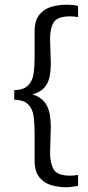

<svg xmlns="http://www.w3.org/2000/svg" viewBox="-20 -738 370 810"><path d="M309.3 46Q309.3 46 291.3 49Q273.3 52 259.3 52Q228.7 52 197.8 43.6Q167 35.2 146.5 10.6Q126 -14 126 -62Q126 -88 126 -120.5Q126 -153 126 -178Q126 -215 122 -246.2Q118 -277.3 100 -296.5Q82 -315.7 40 -317.7V-357.3Q81 -359.3 99 -378Q117 -396.7 121.5 -426.3Q126 -456 126 -490Q126 -520 126 -546.5Q126 -573 126 -604Q126 -652 146.5 -676.6Q167 -701.2 197.8 -709.6Q228.7 -718 259.3 -718Q274.3 -718 288.3 -716.5Q302.3 -715 309.3 -713V-666Q293.3 -669 276.3 -669Q221.3 -669 206.3 -643.5Q191.3 -618 191.3 -576L194.3 -471Q194.3 -441 189.3 -414.5Q184.2 -388 167.3 -368.5Q150.4 -349 116.7 -340Q151.4 -329 167.8 -307.5Q184.2 -286 189.3 -258.5Q194.3 -231 194.3 -200L191.3 -93Q191.3 -50 206.3 -23.5Q221.3 3 276.3 3Q291.3 3 309.3 0Z"/></svg>

Font: Epunda Slab Light
Style: Regular
Weight: 300
Designer: Simon Atzbach
Foundry: typofactur
Version: Version 1.102